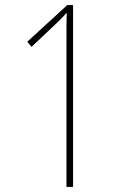

<svg xmlns="http://www.w3.org/2000/svg" viewBox="-20 -734 493 754"><path d="M241 0H267V-714H244L87 -570L104 -550L198 -639C218 -658 229 -669 242 -684C241 -657 241 -624 241 -583Z"/></svg>

Font: Noto Sans Gurmukhi Condensed Thin
Style: Regular
Weight: 100
Width: 3
Designer: Jelle Bosma - Monotype Design Team
Foundry: Monotype Imaging Inc.
Version: Version 2.004